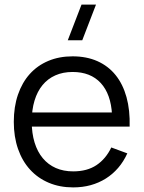

<svg xmlns="http://www.w3.org/2000/svg" viewBox="-20 -800 625 835"><path d="M337.8 -625H274.8L334.5 -780H397.5ZM298.3 -54.7Q256.2 -54.7 222.8 -69.3Q189.5 -84 166.2 -111.9Q142.8 -139.8 130.4 -180.2Q118 -220.5 118 -271.5Q118 -322.3 130.1 -362.3Q142.2 -402.3 165 -430Q187.8 -457.7 220.8 -472.3Q253.8 -487 295.7 -487Q373.8 -487 418.2 -438.9Q462.5 -390.8 467.3 -300.7L467.5 -249.3H543.8Q545.8 -320.8 530.2 -377.4Q514.5 -434 482.7 -473.5Q450.8 -513 403.7 -534Q356.5 -555 295.7 -555Q237.3 -555 190.1 -535.1Q142.8 -515.2 109.5 -478.2Q76.2 -441.2 58.1 -388.3Q40 -335.5 40 -270Q40 -205.2 58.4 -152.3Q76.8 -99.5 110.7 -62.4Q144.5 -25.3 192.1 -5.2Q239.7 15 298.3 15Q338.8 15 374.5 5.2Q410.2 -4.7 440.1 -23.5Q470 -42.3 493.8 -69.8Q517.5 -97.3 533.7 -133L464 -158.7Q440.2 -109 399.5 -81.8Q358.8 -54.7 298.3 -54.7ZM525.8 -311H105L103.2 -249.3H543.8Z"/></svg>

Font: Vela Sans GX ExtLt
Style: Regular
Weight: 200
Designer: Principal design: Mikhail Sharanda - project Manrope.
Design modification: Ravid Balaliev
Foundry: Mikhail Sharanda
Version: Version 1.001